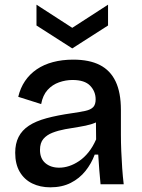

<svg xmlns="http://www.w3.org/2000/svg" viewBox="-20 -788 607 821"><path d="M195 13Q152 13 118 -3.5Q84 -20 64.5 -53Q45 -86 45 -135Q45 -174 59.5 -202.5Q74 -231 103.5 -250.5Q133 -270 179 -282.5Q225 -295 288 -304Q323 -309 345.5 -314Q368 -319 378.5 -330Q389 -341 389 -363Q389 -397 365.5 -421.5Q342 -446 290 -446Q261 -446 232.5 -436Q204 -426 183.5 -403.5Q163 -381 156 -343L58 -374Q67 -412 87 -441.5Q107 -471 137 -491.5Q167 -512 206.5 -522.5Q246 -533 293 -533Q362 -533 407 -510Q452 -487 474.5 -439.5Q497 -392 497 -318V-212Q497 -179 498.5 -142.5Q500 -106 502.5 -69.5Q505 -33 509 0H410Q407 -30 404.5 -62Q402 -94 400 -127H385Q371 -89 345.5 -57Q320 -25 282.5 -6Q245 13 195 13ZM233 -71Q254 -71 275.5 -78Q297 -85 318.5 -99.5Q340 -114 358.5 -137Q377 -160 391 -192L390 -286L416 -281Q399 -266 373.5 -258Q348 -250 318 -245.5Q288 -241 258.5 -235.5Q229 -230 204.5 -220.5Q180 -211 165.5 -194Q151 -177 151 -147Q151 -110 174 -90.5Q197 -71 233 -71ZM136 -768 289 -669 442 -768V-679L289 -581L136 -679Z"/></svg>

Font: Bricolage Grotesque 96pt ExtraBold Medium
Style: Regular
Weight: 500
Version: Version 1.001;gftools[0.9.33.dev8+g029e19f]